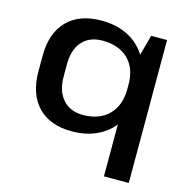

<svg xmlns="http://www.w3.org/2000/svg" viewBox="-107 -652 914 934"><g transform="rotate(15 350.0 -184.5)"><path d="M289 9Q179 9 118.5 -54Q58 -117 58 -232V-308Q58 -423 119 -486Q180 -549 292 -549Q370 -549 428.5 -518Q487 -487 519.5 -429.5Q552 -372 552 -293V-251Q552 -172 519.5 -113.5Q487 -55 427.5 -23Q368 9 289 9ZM321 -82Q404 -82 451 -129.5Q498 -177 498 -259V-283Q498 -364 451 -410Q404 -456 321 -456Q256 -456 219.5 -415Q183 -374 183 -300V-238Q183 -165 220 -123.5Q257 -82 321 -82ZM623 -540V180H498V-374L543 -540Z"/></g></svg>

Font: Pathway Extreme 28pt SemiBold
Style: Regular
Weight: 600
Designer: Eduardo Rodriguez Tunni
Foundry: Eduardo Rodriguez Tunni
Version: Version 1.001;gftools[0.9.26]